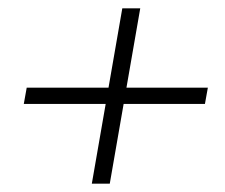

<svg xmlns="http://www.w3.org/2000/svg" viewBox="-20 -520 540 460"><path d="M200 -80 273 -500H316L243 -80ZM37 -271 44 -310H478L471 -271Z"/></svg>

Font: DM Sans 28pt ExtraLight
Style: Italic
Weight: 250
Italic angle: -10°
Version: Version 4.004;gftools[0.9.30]